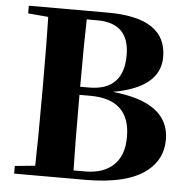

<svg xmlns="http://www.w3.org/2000/svg" viewBox="-53 -799 833 851"><g transform="rotate(5 363.5 -373.5)"><path d="M353 -37Q435 -37 480 -80Q525 -123 525 -205Q525 -373 347 -373H299Q299 -144 302 -37ZM302 -709Q299 -611 299 -409H338Q492 -409 492 -566Q492 -709 349 -709ZM393 -747Q654 -747 654 -572Q654 -436 445 -399Q698 -374 698 -208Q698 -121 629 -67Q543 0 358 0H41V-34L131 -43Q134 -148 134 -364V-400Q134 -604 131 -705L41 -713V-747Z"/></g></svg>

Font: Source Han Serif CN Heavy
Style: Regular
Weight: 900
Designer: Ryoko NISHIZUKA  (kana & ideographs); Frank Grießhammer (Latin, Greek & Cyrillic); Wenlong ZHANG  (bopomofo); Sandoll Co
Foundry: Adobe Systems Incorporated
Version: Version 1.000;PS 1;hotconv 16.6.53;makeotf.lib2.5.65590